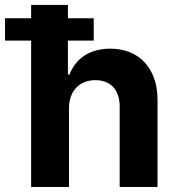

<svg xmlns="http://www.w3.org/2000/svg" viewBox="-64 -747 708 767"><path d="M211.6 -315.3C212 -385.7 255 -426.8 316.8 -426.8C378.2 -426.8 414.4 -387.4 414.1 -320.3V0H565.3V-347.3C565.7 -475.1 490.4 -552.6 376.8 -552.6C294 -552.6 238.6 -513.5 213.8 -449.2H207.4V-584.9H310.4V-674H207.4V-727.3H60.4V-674H-44V-584.9H60.4V0H211.6Z"/></svg>

Font: Karasuma Gothic
Style: Bold
Weight: 700
Designer: Rasmus Andersson / Ryoko Nishizuka
Foundry: Genbu
Version: Version 1.00